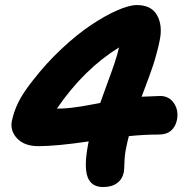

<svg xmlns="http://www.w3.org/2000/svg" viewBox="-20 -735 740 766"><path d="M391.1 11.2Q344.7 11.2 329.6 -28.6Q314.5 -68.4 331.1 -157.2Q331.5 -159.7 332.5 -164.1Q333.5 -168.5 334 -170.9Q205.6 -151.9 133.8 -151.9Q77.6 -151.9 49.1 -181.9Q20.5 -211.9 26.9 -250Q34.2 -287.6 52.7 -325.9Q71.3 -364.3 111.8 -415Q163.1 -481.4 225.1 -539.6Q287.1 -597.7 343 -635Q398.9 -672.4 447.3 -693.6Q495.6 -714.8 525.9 -714.8Q584 -714.8 606.7 -674.1Q629.4 -633.3 617.2 -574.2Q613.3 -554.2 607.7 -533Q602.1 -511.7 597.7 -496.3Q593.3 -481 584.7 -457Q576.2 -433.1 572.3 -422.1Q568.4 -411.1 558.1 -384Q547.9 -356.9 544.9 -349.1Q613.8 -352.1 619.1 -352.1Q654.3 -352.1 673.8 -323.5Q693.4 -294.9 686 -256.8Q680.7 -230 662.6 -214.1Q644.5 -198.2 613.8 -198.2Q554.7 -198.2 494.1 -191.9Q488.3 -170.9 483.9 -147.9Q477.5 -119.6 476.6 -88.6Q475.6 -57.6 474.1 -48.8Q468.3 -20 447 -4.4Q425.8 11.2 391.1 11.2ZM455.1 -545.9Q314.9 -459.5 207 -301.8Q216.3 -301.8 225.6 -302Q234.9 -302.2 245.8 -303.2Q256.8 -304.2 263.9 -304.9Q271 -305.7 283.9 -307.6Q296.9 -309.6 301.8 -310.1Q306.6 -310.5 321.8 -313.5Q336.9 -316.4 340.1 -316.9Q343.3 -317.4 360.6 -320.6Q377.9 -323.7 379.9 -324.2Q387.7 -347.2 406.7 -398.4Q425.8 -449.7 437 -483.2Q448.2 -516.6 455.1 -545.9Z"/></svg>

Font: Shantell Sans Normal
Style: Bold Italic
Weight: 700
Italic angle: -11.31°
Designer: Stephen Nixon, Anya Danilova, Shantell Martin
Foundry: Arrow Type
Version: Version 1.006;[559af2be0]